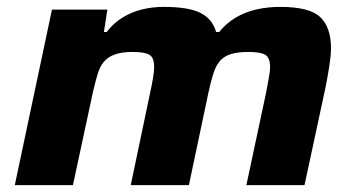

<svg xmlns="http://www.w3.org/2000/svg" viewBox="-20 -538 1031 558"><path d="M23 0 131 -510H292L282 -445H290Q310 -471 336 -487Q362 -503 392.5 -510.5Q423 -518 456 -518Q529 -518 563.5 -500Q598 -482 608 -445H617Q637 -470 664.5 -486.5Q692 -503 725 -510.5Q758 -518 794 -518Q880 -518 911 -488Q942 -458 942 -398Q942 -378 937 -345.5Q932 -313 925 -279L865 0H696L753 -267Q757 -289 761 -310Q765 -331 765 -342Q765 -371 750.5 -379Q736 -387 702 -387Q670 -387 650 -380.5Q630 -374 618.5 -360Q607 -346 600 -324Q593 -302 586 -270L529 0H360L416 -267Q421 -289 424.5 -310Q428 -331 428 -342Q428 -371 414 -379Q400 -387 366 -387Q333 -387 313 -379.5Q293 -372 281.5 -358Q270 -344 263.5 -322Q257 -300 250 -270L192 0Z"/></svg>

Font: Saira Thin Expanded
Style: Bold Italic
Weight: 700
Width: 7
Italic angle: -12°
Version: Version 1.101